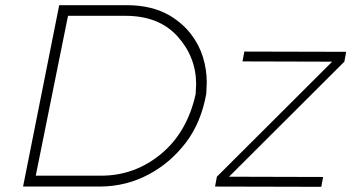

<svg xmlns="http://www.w3.org/2000/svg" viewBox="-20 -720 1360 741"><path d="M1220 1 810 0 817 -38 1262 -482 916 -483 923 -521 1316 -520 1309 -482 864 -38 1227 -37ZM363.5 0H69L208.5 -700H469.5Q567 -700 636 -659.5Q686 -629 717.5 -587.8Q749 -546.5 763.5 -498.8Q778 -451 778 -401.5L776 -357.5Q756 -246.5 697 -169.2Q638 -92 556 -48Q467.5 0 363.5 0ZM370.5 -42Q499.5 -42 600.8 -125.2Q702 -208.5 735 -356.5L737 -394.5Q737 -499.5 665.5 -579.2Q594 -659 463.5 -659H242.5L118 -42Z"/></svg>

Font: Argentum Sans ExtraLight
Style: Italic
Weight: 200
Italic angle: -11°
Designer: Julieta Ulanovsky (font), Cristiano Sobral (main changes and remaster)
Foundry: Julieta Ulanovsky (font), Cristiano Sobral (main changes and remaster)
Version: Version 2.007;June 15, 2022;FontCreator 14.0.0.2814 64-bit; 